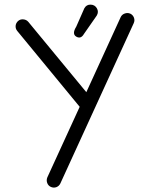

<svg xmlns="http://www.w3.org/2000/svg" viewBox="-20 -788 661 846"><path d="M351.6 -751.5Q360.8 -768.1 379.4 -767.6Q397.9 -767.1 407 -751.2Q416 -735.4 406.2 -719.2L350.1 -638.7Q336.4 -614.7 316.2 -626.5Q295.9 -638.2 315.9 -670.4ZM83.5 -702.6Q96.7 -701.2 105 -691.4L360.4 -381.8Q436 -546.9 511.7 -712.4Q517.1 -724.1 529.8 -728.5Q542 -732.9 553.7 -728Q565.4 -722.7 570.3 -710Q574.7 -697.8 569.3 -686L246.1 20Q240.7 31.7 228.5 36.6Q216.3 41 204.1 35.6Q192.4 30.3 188 18.1Q183.6 5.9 188.5 -6.3Q259.8 -162.1 331.1 -317.4L56.2 -651.4Q47.9 -661.1 48.8 -674.3Q50.3 -687.5 60.1 -695.8Q69.8 -704.1 83.5 -702.6Z"/></svg>

Font: Chilanka
Style: Regular
Weight: 400
Designer: Santhosh Thottingal <santhosh.thottingal@gmail.com>
Foundry: Swathanthra Malayalam Computing(SMC)
Version: Version 1.3; 20181103